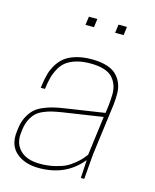

<svg xmlns="http://www.w3.org/2000/svg" viewBox="-110 -795 705 876"><g transform="rotate(15 242.5 -357.0)"><path d="M18.1 -127.9 20 -144Q23.9 -175.8 36.4 -199.7Q48.8 -223.6 64.2 -238Q79.6 -252.4 104.5 -262.9Q129.4 -273.4 150.4 -278.3Q171.4 -283.2 203.1 -288.1L387.2 -315.9L392.1 -354Q395 -380.9 395.5 -405Q396 -429.2 388.4 -449.5Q380.9 -469.7 366.9 -484.6Q353 -499.5 326.7 -507.8Q300.3 -516.1 263.2 -516.1Q225.1 -516.1 196.5 -507.6Q168 -499 150.1 -485.4Q132.3 -471.7 120.1 -449.5Q107.9 -427.2 101.8 -404.3Q95.7 -381.3 91.8 -350.1H71.8L74.2 -366.2Q78.1 -395 84.5 -417.7Q90.8 -440.4 104.7 -463.4Q118.7 -486.3 138.4 -501.7Q158.2 -517.1 190.2 -526.6Q222.2 -536.1 263.2 -536.1Q303.7 -536.1 333 -527.3Q362.3 -518.6 379.2 -502.7Q396 -486.8 405.5 -465.1Q415 -443.4 415.5 -417.7Q416 -392.1 413.1 -363.8L380.9 -118.2L371.1 0H355L359.9 -85.9Q286.1 5.9 158.2 5.9Q90.8 5.9 50.5 -28.8Q10.3 -63.5 18.1 -127.9ZM158.2 -14.2Q193.8 -14.2 225.3 -21.5Q256.8 -28.8 276.4 -38.3Q295.9 -47.9 314.7 -63.5Q333.5 -79.1 341.3 -88.1Q349.1 -97.2 359.9 -110.8L383.8 -295.9L192.9 -267.1Q166 -262.7 148.4 -258.5Q130.9 -254.4 110.1 -245.6Q89.4 -236.8 76.7 -224.6Q64 -212.4 53.7 -191.9Q43.5 -171.4 40 -144L38.1 -127.9Q32.2 -77.6 63.5 -45.9Q94.7 -14.2 158.2 -14.2ZM240.2 -720.2 234.9 -680.2H194.8L200.2 -720.2ZM379.9 -720.2 375 -680.2H335L339.8 -720.2Z"/></g></svg>

Font: Cooper Hewitt
Style: Thin Italic
Weight: 702
Designer: Village Type and Design LLC
Foundry: Cooper Hewitt Smithsonian Design Museum
Version: 1.000